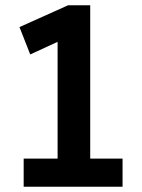

<svg xmlns="http://www.w3.org/2000/svg" viewBox="-20 -710 540 730"><path d="M70 0V-107H199V-551L95 -503L54 -607L239 -690H323V-107H446V0Z"/></svg>

Font: Radio Canada Condensed SemiBold
Style: Regular
Weight: 600
Width: 3
Designer: Charles Daoud, Etienne Aubert Bonn, Alexandre Saumier Demers, Jacques Le Bailly
Foundry: Radio-Canada
Version: Version 2.104; ttfautohint (v1.8.4.7-5d5b);gftools[0.9.28.de